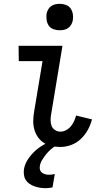

<svg xmlns="http://www.w3.org/2000/svg" viewBox="-20 -759 540 1002"><path d="M295 8Q271 8 248.5 3Q226 -2 208 -14Q190 -26 177.5 -44Q165 -62 159 -84Q153 -106 153.5 -129.5Q154 -153 158 -176L202 -440H78L77 -520H306L247 -163Q244 -148 244 -132Q244 -116 249 -102.5Q254 -89 267 -80.5Q280 -72 296 -72Q310 -72 324.5 -79.5Q339 -87 349.5 -99.5Q360 -112 366.5 -126.5Q373 -141 377 -156L460 -136Q453 -108 438.5 -81.5Q424 -55 402 -34Q380 -13 351.5 -2.5Q323 8 295 8ZM218 223Q202 223 187.5 220.5Q173 218 159 213Q145 208 133.5 200Q122 192 114.5 180.5Q107 169 105 154Q103 139 105 124Q110 95 128 69Q146 43 169.5 23Q193 3 221.5 -10.5Q250 -24 279 -31L274 0Q258 9 244.5 21Q231 33 220 47Q209 61 199.5 76.5Q190 92 188 108Q186 119 189 128Q192 137 199.5 142.5Q207 148 216.5 150.5Q226 153 236 153Q244 153 251.5 152Q259 151 266 149L254 219Q245 221 236 222Q227 223 218 223ZM291 -601Q275 -601 259.5 -606.5Q244 -612 235 -624.5Q226 -637 223.5 -653.5Q221 -670 223 -687Q225 -698 231 -709Q237 -720 247 -727Q257 -734 268.5 -736.5Q280 -739 292 -739Q308 -739 323.5 -733.5Q339 -728 348 -715.5Q357 -703 360 -686.5Q363 -670 360 -653Q358 -642 352 -631Q346 -620 336 -613Q326 -606 314.5 -603.5Q303 -601 291 -601Z"/></svg>

Font: Iosevka Curly Medium
Style: Italic
Weight: 500
Italic angle: -9°
Monospace: yes
Designer: Belleve Invis
Foundry: Belleve Invis
Version: Version 22.1.2; ttfautohint (v1.8.4)